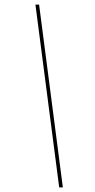

<svg xmlns="http://www.w3.org/2000/svg" viewBox="-20 -750 416 840"><path d="M135 -730H151L255 70H239Z"/></svg>

Font: Kantumruy Pro Thin
Style: Italic
Weight: 250
Italic angle: -13°
Version: Version 1.002